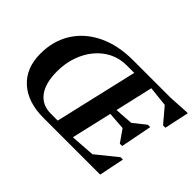

<svg xmlns="http://www.w3.org/2000/svg" viewBox="-126 -985 1272 1272"><g transform="rotate(45 510.5 -349.0)"><path d="M367 0Q219 0 135 -76Q51 -152 51 -287Q51 -408 109 -499Q167 -590 271.5 -640Q376 -690 516 -690H869L1005 -698H1021L984 -525H962L874 -629L733 -644L672 -379L801 -388L888 -457H910L867 -237H845L785 -323L661 -332L595 -47L766 -59L912 -177H934L898 0ZM382 -54H446L581 -636H509Q445 -636 391 -609Q337 -582 297 -534Q257 -486 234.5 -421.5Q212 -357 212 -281Q212 -172 256 -113Q300 -54 382 -54Z"/></g></svg>

Font: Platypi SemiBold
Style: Italic
Weight: 600
Italic angle: -13°
Designer: David Sargent
Foundry: Bolt Cutter Type
Version: Version 1.200; ttfautohint (v1.8.4.7-5d5b)